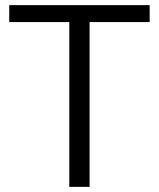

<svg xmlns="http://www.w3.org/2000/svg" viewBox="-20 -728 619 748"><path d="M250 -642H16V-708H563V-642H329V0H250Z"/></svg>

Font: Freesentation 4 Regular
Style: Regular
Weight: 400
Designer: glyphs from Roboto by Christian Robertson / Hangul glyphs from Noto Sans CJK(Source Han Sans) by Jang Soo-young and Kang
Foundry: PT&
Version: Version 2.001